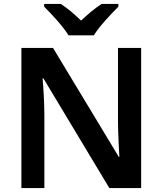

<svg xmlns="http://www.w3.org/2000/svg" viewBox="-20 -958 828 978"><path d="M329 -778H458C485 -823 547 -888 583 -924V-938H498C463 -916 428 -886 393 -853C359 -886 325 -915 290 -938H205V-924C242 -887 302 -823 329 -778ZM699 0V-714H581V-341C581 -282 586 -196 588 -159H585L250 -714H89V0H206V-370C206 -435 201 -512 197 -559H201L537 0Z"/></svg>

Font: Noto Sans Myanmar UI SemiBold
Style: Regular
Weight: 600
Designer: Monotype Design Team
Foundry: Monotype Imaging Inc.
Version: Version 2.103